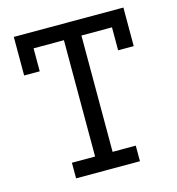

<svg xmlns="http://www.w3.org/2000/svg" viewBox="-105 -790 810 880"><g transform="rotate(-15 300.0 -350.0)"><path d="M40 -700H560V-517H486V-626H341V-74H451V0H148V-74H258V-626H114V-517H40Z"/></g></svg>

Font: PT Mono
Style: Regular
Weight: 400
Monospace: yes
Designer: A.Korolkova, I.Chaeva
Foundry: ParaType Ltd
Version: Version 1.001W OFL